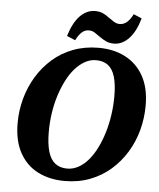

<svg xmlns="http://www.w3.org/2000/svg" viewBox="-59 -910 812 978"><g transform="rotate(5 347.5 -421.5)"><path d="M308 17Q231 17 171.5 -13Q112 -43 78 -104Q44 -165 44 -256Q44 -320 60.5 -381Q77 -442 109 -495Q141 -548 187 -588.5Q233 -629 292.5 -651.5Q352 -674 422 -674Q500 -674 559.5 -643Q619 -612 652.5 -551.5Q686 -491 686 -402Q686 -337 669.5 -275.5Q653 -214 620.5 -161Q588 -108 542 -68Q496 -28 437 -5.5Q378 17 308 17ZM315 -47Q345 -47 372.5 -62Q400 -77 423 -104Q446 -131 464.5 -168Q483 -205 496 -248Q509 -291 516 -338.5Q523 -386 523 -434Q523 -496 511.5 -534.5Q500 -573 476 -591.5Q452 -610 415 -610Q385 -610 358 -595Q331 -580 307.5 -553.5Q284 -527 265.5 -490.5Q247 -454 233.5 -411.5Q220 -369 213 -322Q206 -275 206 -226Q206 -164 218 -124Q230 -84 254.5 -65.5Q279 -47 315 -47ZM256 -720Q277 -789 311 -824Q345 -859 388 -859Q411 -859 427.5 -851.5Q444 -844 458 -833Q473 -823 487 -813.5Q501 -804 518 -804Q538 -804 554.5 -818Q571 -832 585 -860L627 -842Q607 -773 573 -737.5Q539 -702 497 -702Q474 -702 457 -710Q440 -718 426 -728Q411 -738 397 -748Q383 -758 364 -758Q345 -758 329 -744Q313 -730 299 -702Z"/></g></svg>

Font: Source Serif 4
Style: Bold Italic
Weight: 700
Italic angle: -12°
Designer: Frank Grießhammer
Foundry: Adobe Systems Incorporated
Version: Version 4.004;hotconv 1.0.116;makeotfexe 2.5.65601